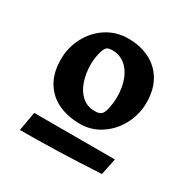

<svg xmlns="http://www.w3.org/2000/svg" viewBox="-129 -813 772 782"><g transform="rotate(30 257.5 -421.5)"><path d="M259.3 -692.9Q313.5 -692.9 357.4 -671.9Q401.4 -650.9 427.2 -608.2Q453.1 -565.4 453.1 -502.9Q453.1 -447.8 427.5 -399.4Q401.9 -351.1 357.7 -322Q313.5 -293 261.7 -293Q204.6 -293 159.7 -313.5Q114.7 -334 88.6 -376.7Q62.5 -419.4 62.5 -482.9Q62.5 -537.6 87.6 -585.9Q112.8 -634.3 157.7 -663.6Q202.6 -692.9 259.3 -692.9ZM318.4 -377.4Q327.6 -386.7 332.8 -413.3Q337.9 -439.9 337.9 -461.9Q337.9 -508.8 324 -544.4Q310.1 -580.1 284.9 -599.6Q259.8 -619.1 227.5 -619.1Q205.6 -619.1 198.7 -611.3Q189.9 -601.6 184.1 -575.9Q178.2 -550.3 178.2 -524.4Q178.2 -484.9 189.7 -449.2Q201.2 -413.6 225.6 -390.9Q250 -368.2 287.1 -368.2Q309.6 -368.2 318.4 -377.4ZM77.6 -238.8H457L440.9 -161.1Q235.4 -149.4 62 -149.4Z"/></g></svg>

Font: Vesper Libre Heavy
Style: Regular
Weight: 900
Designer: Robert Keller & Kimya Gandhi
Foundry: Mota Italic
Version: Version 1.058